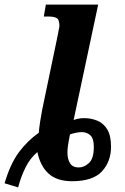

<svg xmlns="http://www.w3.org/2000/svg" viewBox="-20 -780 543 837"><path d="M0 19Q25 -66 62.5 -116.5Q100 -167 149 -201Q151 -224 155 -250Q159 -276 164 -302L231 -623Q233 -636 236 -649.5Q239 -663 239 -668Q239 -694 227.5 -701Q216 -708 191 -708H171L180 -760H408L301 -257Q313 -261 323.5 -263Q334 -265 347 -265Q377 -265 404 -254Q431 -243 447.5 -216Q464 -189 464 -140Q464 -76 424.5 -33Q385 10 294 10Q229 10 192.5 -22.5Q156 -55 143 -117Q112 -91 92 -51.5Q72 -12 59 37ZM323 -50Q347 -50 368 -69.5Q389 -89 389 -140Q389 -176 374 -190Q359 -204 337 -204Q324 -204 310 -201Q296 -198 285 -194Q278 -158 276 -142.5Q274 -127 274 -115Q274 -86 285.5 -68Q297 -50 323 -50Z"/></svg>

Font: Noto Serif SemiCondensed
Style: Bold Italic
Weight: 700
Width: 4
Italic angle: -12°
Designer: Monotype Design Team
Foundry: Monotype Imaging Inc.
Version: Version 2.014